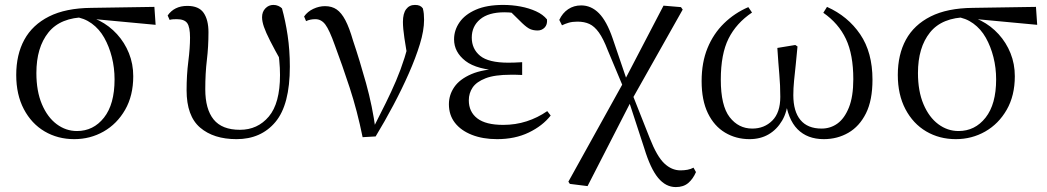

<svg xmlns="http://www.w3.org/2000/svg" viewBox="-20 -551 4260 781"><path d="M282 15Q215 15 161.5 -16.5Q108 -48 77 -107Q46 -166 46 -246Q46 -329 79 -389.5Q112 -450 179.5 -484Q247 -518 351 -519L608 -523L613 -450L346 -475L329 -481Q226 -480 177 -419Q128 -358 128 -254Q128 -180 150.5 -127Q173 -74 210.5 -46Q248 -18 293 -18Q360 -18 403 -72.5Q446 -127 446 -228Q446 -275 435 -318.5Q424 -362 404 -397.5Q384 -433 353 -455.5Q322 -478 282 -483L295 -492Q343 -488 384 -467Q425 -446 456 -412Q487 -378 504.5 -334.5Q522 -291 522 -241Q522 -162 489 -104.5Q456 -47 401.5 -16Q347 15 282 15Z M942 15Q849 15 794 -32Q739 -79 739 -184Q739 -246 746 -301Q753 -356 753 -398Q753 -441 741.5 -457Q730 -473 699 -473Q691 -473 683.5 -472.5Q676 -472 670 -470L662 -488Q675 -507 695 -517Q715 -527 742 -527Q789 -527 808.5 -498.5Q828 -470 828 -420Q828 -361 821.5 -307Q815 -253 815 -188Q815 -107 849 -65Q883 -23 956 -23Q1028 -23 1073.5 -77Q1119 -131 1119 -246Q1119 -275 1116 -305Q1113 -335 1108 -370L1124 -367L1128 -294Q1097 -349 1079 -384.5Q1061 -420 1053.5 -442Q1046 -464 1046 -481Q1046 -503 1059.5 -517Q1073 -531 1092 -531Q1103 -531 1112 -527Q1121 -523 1127 -517Q1141 -467 1150 -407Q1159 -347 1159 -280Q1159 -125 1100.5 -55Q1042 15 942 15Z M1455 7Q1433 -101 1402.5 -194Q1372 -287 1342 -367Q1320 -429 1303.5 -451Q1287 -473 1263 -473Q1241 -473 1225 -465L1217 -484Q1231 -504 1254.5 -515Q1278 -526 1302 -526Q1330 -526 1349.5 -512.5Q1369 -499 1385 -468.5Q1401 -438 1416 -386Q1443 -306 1469 -212.5Q1495 -119 1508 -22H1494L1500 -34Q1527 -87 1549.5 -132.5Q1572 -178 1591 -222.5Q1610 -267 1625.5 -316Q1641 -365 1655 -424L1642 -295Q1631 -356 1625 -396Q1619 -436 1619 -462Q1619 -496 1632 -513.5Q1645 -531 1668 -531Q1680 -531 1687.5 -527.5Q1695 -524 1700 -517Q1703 -505 1704 -494.5Q1705 -484 1705 -470Q1705 -427 1688 -371.5Q1671 -316 1643 -252.5Q1615 -189 1580 -123Q1545 -57 1508 4Z M2002 15Q1944 15 1899.5 -2.5Q1855 -20 1830.5 -51.5Q1806 -83 1806 -127Q1806 -165 1828 -197Q1850 -229 1897.5 -249.5Q1945 -270 2023 -272V-263Q1920 -267 1873.5 -303Q1827 -339 1827 -391Q1827 -428 1849 -460Q1871 -492 1915.5 -511.5Q1960 -531 2027 -531Q2063 -531 2097.5 -524.5Q2132 -518 2160.5 -505Q2189 -492 2205 -472Q2207 -451 2195.5 -439Q2184 -427 2167 -427Q2150 -427 2137 -432.5Q2124 -438 2104 -457L2047 -513L2103 -511L2112 -492Q2086 -496 2068.5 -498.5Q2051 -501 2032 -501Q1967 -501 1933 -472.5Q1899 -444 1899 -398Q1899 -352 1933 -324Q1967 -296 2048 -296Q2060 -296 2073 -296.5Q2086 -297 2104 -298V-246Q2085 -247 2075.5 -247Q2066 -247 2058 -247Q1992 -247 1955 -232.5Q1918 -218 1902.5 -195Q1887 -172 1887 -143Q1887 -96 1921.5 -69.5Q1956 -43 2027 -43Q2077 -43 2122 -57.5Q2167 -72 2206 -99L2220 -81Q2187 -39 2131 -12Q2075 15 2002 15Z M2298 197 2292 188 2520 -223 2679 -528 2750 -522 2757 -512 2549 -143 2370 206ZM2729 210Q2688 210 2657 172.5Q2626 135 2601 53L2536 -146H2529L2551 -171L2623 11Q2652 85 2682 113.5Q2712 142 2748 142Q2763 142 2776.5 139.5Q2790 137 2801 131L2811 149Q2799 177 2779.5 193.5Q2760 210 2729 210ZM2517 -192 2452 -347Q2434 -394 2416 -419Q2398 -444 2377.5 -453.5Q2357 -463 2329 -463Q2308 -463 2293 -458.5Q2278 -454 2266 -448L2255 -470Q2268 -498 2291 -513.5Q2314 -529 2344 -529Q2385 -529 2416.5 -497Q2448 -465 2472 -395L2533 -216H2543Z M3029 15Q2974 15 2929.5 -11.5Q2885 -38 2859.5 -90.5Q2834 -143 2834 -221Q2834 -297 2858 -355.5Q2882 -414 2925 -456Q2968 -498 3024 -522L3039 -500Q2975 -457 2943.5 -394Q2912 -331 2912 -227Q2912 -121 2948 -74.5Q2984 -28 3040 -28Q3089 -28 3121.5 -60.5Q3154 -93 3154 -157Q3154 -204 3150 -249Q3146 -294 3142 -356L3215 -368L3224 -362Q3221 -325 3217 -289.5Q3213 -254 3210 -222.5Q3207 -191 3207 -164Q3207 -98 3236 -63Q3265 -28 3322 -28Q3358 -28 3386.5 -48.5Q3415 -69 3433 -113.5Q3451 -158 3451 -229Q3451 -329 3421 -392.5Q3391 -456 3329 -499L3344 -523Q3429 -485 3479 -411.5Q3529 -338 3529 -227Q3529 -143 3502.5 -90Q3476 -37 3431 -11Q3386 15 3331 15Q3264 15 3224 -25.5Q3184 -66 3174 -150H3186Q3183 -97 3161.5 -60.5Q3140 -24 3106.5 -4.5Q3073 15 3029 15Z M3868 15Q3801 15 3747.5 -16.5Q3694 -48 3663 -107Q3632 -166 3632 -246Q3632 -329 3665 -389.5Q3698 -450 3765.5 -484Q3833 -518 3937 -519L4194 -523L4199 -450L3932 -475L3915 -481Q3812 -480 3763 -419Q3714 -358 3714 -254Q3714 -180 3736.5 -127Q3759 -74 3796.5 -46Q3834 -18 3879 -18Q3946 -18 3989 -72.5Q4032 -127 4032 -228Q4032 -275 4021 -318.5Q4010 -362 3990 -397.5Q3970 -433 3939 -455.5Q3908 -478 3868 -483L3881 -492Q3929 -488 3970 -467Q4011 -446 4042 -412Q4073 -378 4090.5 -334.5Q4108 -291 4108 -241Q4108 -162 4075 -104.5Q4042 -47 3987.5 -16Q3933 15 3868 15Z"/></svg>

Font: Noto Serif JP
Style: Regular
Weight: 400
Designer: Ryoko NISHIZUKA  (kana & ideographs); Frank Grießhammer (Latin, Greek & Cyrillic); Wenlong ZHANG  (bopomofo); Sandoll Co
Foundry: Adobe
Version: Version 2.003-H1;hotconv 1.1.1;makeotfexe 2.6.0